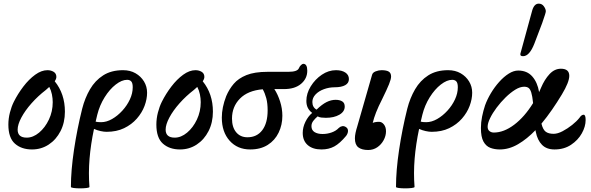

<svg xmlns="http://www.w3.org/2000/svg" viewBox="-20 -811 3251 1056"><path d="M156 11Q98 11 62 -21Q26 -53 26 -126Q26 -159 34.5 -192Q43 -225 56 -251Q78 -295 108.5 -335Q139 -375 173.5 -400Q208 -425 241 -425Q260 -425 275 -416Q290 -407 290 -388Q290 -377 281 -364Q337 -295 337 -197Q337 -137 313 -90Q289 -43 248 -16Q207 11 156 11ZM77 -98Q77 -54 127 -54Q162 -54 195 -81.5Q228 -109 249 -153.5Q270 -198 270 -249Q270 -270 265.5 -292Q261 -314 251 -333Q243 -325 232 -316Q189 -283 153.5 -243Q118 -203 97.5 -164.5Q77 -126 77 -98Z M370 217Q370 127 387 13Q404 -101 432 -213Q447 -272 475 -320Q503 -368 547.5 -396.5Q592 -425 657 -425Q696 -425 725.5 -408Q755 -391 772 -363Q789 -335 789 -301Q789 -266 775 -228.5Q761 -191 732.5 -158.5Q704 -126 662.5 -106Q621 -86 566 -86Q552 -86 533.5 -90Q515 -94 497 -102Q479 -17 472.5 62Q466 141 472 217Q472 221 456.5 223Q441 225 421 225Q401 225 385.5 223Q370 221 370 217ZM515 -180Q510 -161 506 -142Q515 -139 536 -139Q566 -139 596.5 -156.5Q627 -174 653 -202.5Q679 -231 694.5 -264.5Q710 -298 710 -331Q710 -354 702 -363Q694 -372 679 -372Q650 -372 616.5 -346Q583 -320 555.5 -276Q528 -232 515 -180Z M970 11Q912 11 876 -21Q840 -53 840 -126Q840 -159 848.5 -192Q857 -225 870 -251Q892 -295 922.5 -335Q953 -375 987.5 -400Q1022 -425 1055 -425Q1074 -425 1089 -416Q1104 -407 1104 -388Q1104 -377 1095 -364Q1151 -295 1151 -197Q1151 -137 1127 -90Q1103 -43 1062 -16Q1021 11 970 11ZM891 -98Q891 -54 941 -54Q976 -54 1009 -81.5Q1042 -109 1063 -153.5Q1084 -198 1084 -249Q1084 -270 1079.5 -292Q1075 -314 1065 -333Q1057 -325 1046 -316Q1003 -283 967.5 -243Q932 -203 911.5 -164.5Q891 -126 891 -98Z M1356 11Q1286 11 1243 -37Q1200 -85 1200 -164Q1200 -220 1224 -282Q1240 -320 1265.5 -350Q1291 -380 1335.5 -398Q1380 -416 1452 -416H1566Q1616 -416 1624 -436Q1628 -446 1635.5 -453Q1643 -460 1648 -460Q1670 -460 1670 -422Q1670 -379 1636 -350Q1602 -321 1542 -321H1489Q1508 -292 1520.5 -253Q1533 -214 1533 -174Q1533 -124 1512.5 -81.5Q1492 -39 1452.5 -14Q1413 11 1356 11ZM1256 -159Q1256 -111 1279 -83.5Q1302 -56 1341 -56Q1393 -56 1422.5 -95Q1452 -134 1452 -204Q1452 -243 1444.5 -271Q1437 -299 1425 -320Q1343 -313 1299.5 -268.5Q1256 -224 1256 -159Z M1748 11Q1700 11 1672.5 -13Q1645 -37 1645 -80Q1645 -111 1660 -141.5Q1675 -172 1697 -190Q1681 -202 1673 -218Q1665 -234 1665 -256Q1665 -297 1689 -336Q1713 -375 1750 -400Q1787 -425 1828 -425Q1860 -425 1879.5 -412Q1899 -399 1899 -376Q1899 -354 1878.5 -342.5Q1858 -331 1821 -331Q1790 -331 1761.5 -320.5Q1733 -310 1715.5 -291.5Q1698 -273 1698 -250Q1698 -221 1721 -208Q1751 -237 1776 -249.5Q1801 -262 1826 -262Q1848 -262 1862 -253.5Q1876 -245 1876 -225Q1876 -197 1846.5 -180Q1817 -163 1772 -163Q1759 -163 1747 -164.5Q1735 -166 1727 -171Q1713 -159 1703 -146Q1693 -133 1693 -117Q1693 -95 1710 -84.5Q1727 -74 1754 -74Q1780 -74 1804 -82.5Q1828 -91 1843 -107Q1851 -115 1862 -117Q1873 -119 1884 -111Q1894 -104 1894 -91Q1894 -78 1884 -64Q1849 -22 1818.5 -5.5Q1788 11 1748 11Z M2005 14Q1970 14 1951 -0.5Q1932 -15 1932 -50Q1932 -64 1935.5 -80.5Q1939 -97 1945 -116L2026 -398Q2029 -412 2046 -418.5Q2063 -425 2078 -425Q2106 -425 2118.5 -417Q2131 -409 2131 -390Q2131 -376 2119.5 -347.5Q2108 -319 2082 -266Q2061 -225 2048.5 -193Q2036 -161 2030 -135Q2043 -141 2065 -141Q2080 -141 2091.5 -126.5Q2103 -112 2103 -89Q2103 -64 2090 -40Q2077 -16 2055 -1Q2033 14 2005 14Z M2158 217Q2158 127 2175 13Q2192 -101 2220 -213Q2235 -272 2263 -320Q2291 -368 2335.5 -396.5Q2380 -425 2445 -425Q2484 -425 2513.5 -408Q2543 -391 2560 -363Q2577 -335 2577 -301Q2577 -266 2563 -228.5Q2549 -191 2520.5 -158.5Q2492 -126 2450.5 -106Q2409 -86 2354 -86Q2340 -86 2321.5 -90Q2303 -94 2285 -102Q2267 -17 2260.5 62Q2254 141 2260 217Q2260 221 2244.5 223Q2229 225 2209 225Q2189 225 2173.5 223Q2158 221 2158 217ZM2303 -180Q2298 -161 2294 -142Q2303 -139 2324 -139Q2354 -139 2384.5 -156.5Q2415 -174 2441 -202.5Q2467 -231 2482.5 -264.5Q2498 -298 2498 -331Q2498 -354 2490 -363Q2482 -372 2467 -372Q2438 -372 2404.5 -346Q2371 -320 2343.5 -276Q2316 -232 2303 -180Z M2729 11Q2700 11 2676.5 2Q2653 -7 2639 -32.5Q2625 -58 2625 -107Q2625 -138 2631.5 -170Q2638 -202 2648 -232Q2660 -265 2680 -298.5Q2700 -332 2725.5 -360.5Q2751 -389 2778 -406Q2805 -423 2830 -423Q2879 -423 2907.5 -390.5Q2936 -358 2945 -305V-304Q2951 -316 2956 -329Q2975 -374 3002.5 -403.5Q3030 -433 3065 -433Q3111 -433 3111 -394Q3111 -359 3070 -291Q3044 -248 3016 -207.5Q2988 -167 2958 -131Q2966 -98 2981.5 -86.5Q2997 -75 3025 -75Q3047 -75 3074.5 -89.5Q3102 -104 3127 -124Q3152 -144 3167 -163Q3178 -180 3190 -180Q3201 -180 3201 -151Q3201 -115 3180 -77.5Q3159 -40 3120.5 -14.5Q3082 11 3030 11Q2986 11 2961 -14.5Q2936 -40 2927 -85Q2926 -89 2925 -95Q2879 -47 2829.5 -18Q2780 11 2729 11ZM2662 -114Q2662 -98 2672 -90Q2682 -82 2696 -82Q2751 -82 2808 -125Q2865 -168 2912 -244Q2908 -283 2902 -302Q2896 -321 2887 -327.5Q2878 -334 2863 -334Q2840 -334 2813.5 -317.5Q2787 -301 2760.5 -275Q2734 -249 2711.5 -219Q2689 -189 2675.5 -161Q2662 -133 2662 -114ZM2857 -502Q2842 -502 2842 -511Q2842 -513 2842 -515Q2842 -517 2843 -519L2907 -753Q2918 -791 2943 -791Q2961 -791 2971.5 -776Q2982 -761 2982 -749Q2982 -744 2977 -728.5Q2972 -713 2962 -684L2919 -571Q2892 -502 2857 -502Z"/></svg>

Font: Junicode SmExp
Style: Bold Italic
Weight: 700
Width: 6
Italic angle: -11°
Designer: Peter S. Baker
Version: Version 2.205; ttfautohint (v1.8.4)